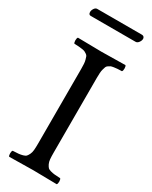

<svg xmlns="http://www.w3.org/2000/svg" viewBox="-210 -857 718 906"><g transform="rotate(30 148.5 -404.0)"><path d="M190.9 -526.9V-120.1Q190.9 -98.6 192.1 -84.7Q193.4 -70.8 198.2 -60.8Q203.1 -50.8 208 -45.4Q212.9 -40 224.6 -36.9Q236.3 -33.7 246.8 -32.7Q257.3 -31.7 277.8 -30.8Q282.2 -26.4 282.2 -14.4Q282.2 -2.4 277.8 2Q188 0 148.9 0Q108.9 0 19 2Q14.6 -2.4 14.6 -14.4Q14.6 -26.4 19 -30.8Q39.6 -31.7 50 -32.7Q60.5 -33.7 72.3 -36.9Q84 -40 88.9 -45.4Q93.8 -50.8 98.6 -60.8Q103.5 -70.8 104.7 -84.7Q106 -98.6 106 -120.1V-526.9Q106 -543 105.2 -554.4Q104.5 -565.9 101.8 -575Q99.1 -584 97.2 -589.8Q95.2 -595.7 88.6 -600.1Q82 -604.5 77.6 -606.7Q73.2 -608.9 62 -610.6Q50.8 -612.3 43.2 -612.8Q35.6 -613.3 19 -613.8Q14.6 -618.2 14.6 -630.4Q14.6 -642.6 19 -647Q112.8 -645 147.9 -645Q189.9 -645 277.8 -647Q282.2 -642.6 282.2 -630.4Q282.2 -618.2 277.8 -613.8Q261.2 -613.3 253.7 -612.8Q246.1 -612.3 234.9 -610.6Q223.6 -608.9 219.2 -606.7Q214.8 -604.5 208.3 -600.1Q201.7 -595.7 199.7 -589.8Q197.8 -584 195.1 -575Q192.4 -565.9 191.7 -554.4Q190.9 -543 190.9 -526.9ZM264.2 -766.1H20Q7.8 -766.1 7.8 -780.8Q7.8 -790.5 14.4 -800.3Q21 -810.1 29.8 -810.1H273.9Q280.8 -810.1 284.4 -805.7Q288.1 -801.3 288.1 -795.9Q288.1 -786.1 280.8 -776.1Q273.4 -766.1 264.2 -766.1Z"/></g></svg>

Font: Common Serif
Style: Regular
Weight: 400
Designer: Philipp H. Poll, Khaled Hosny
Foundry: Stefan Peev, Context Ltd.
Version: Version 1.026